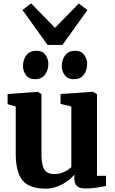

<svg xmlns="http://www.w3.org/2000/svg" viewBox="-20 -1117 686 1148"><path d="M490 10Q455 10 439.8 -5.2Q424.5 -20.5 424.5 -49V-73Q408.5 -52.5 381.5 -33.2Q354.5 -14 321.5 -1.5Q288.5 11 253.5 11Q156.5 11 115.2 -37.8Q74 -86.5 74 -200.5V-480.5L25.5 -494V-555L205.5 -568H206.5L228 -554V-198.5Q228 -153 235.2 -126.5Q242.5 -100 259.5 -88.2Q276.5 -76.5 306 -76.5Q331 -76.5 350.2 -83.5Q369.5 -90.5 383.8 -100Q398 -109.5 406.5 -117.5V-480.5L342 -496V-555L533 -568H536L560 -554V-66H614L613.5 -5Q595.5 -1.5 563.2 4.2Q531 10 490 10ZM188.5 -643.5Q153.5 -643.5 135.5 -667.5Q117.5 -691.5 117.5 -721.5Q117.5 -759.5 137.5 -786.5Q157.5 -813.5 197 -813.5H198Q233.5 -813.5 251.2 -789.5Q269 -765.5 269 -735.5Q269 -697.5 249.2 -670.5Q229.5 -643.5 189.5 -643.5ZM420 -643.5Q385 -643.5 367.2 -667.5Q349.5 -691.5 349.5 -721.5Q349.5 -759.5 369.5 -786.5Q389.5 -813.5 429 -813.5H430Q465 -813.5 483 -789.5Q501 -765.5 501 -735.5Q501 -697.5 481.2 -670.5Q461.5 -643.5 421 -643.5ZM264.5 -848.5 114.5 -1057 166 -1097 309 -950.5 451 -1096 503 -1057 353.5 -848.5Z"/></svg>

Font: Merriweather Light 18pt ExtraBold
Style: Regular
Weight: 800
Version: Version 2.100